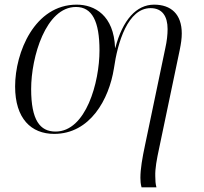

<svg xmlns="http://www.w3.org/2000/svg" viewBox="-20 -566 879 826"><path d="M589 240H653C649 225 648 210 648 192C647 159 654 121 665 70L753 -350C759 -379 762 -401 762 -422C762 -505 716 -546 643 -546C567 -546 508 -481 476 -360H475C470 -500 387 -546 310 -546C129 -546 45 -341 45 -194C45 -56 114 10 213 10C368 10 449 -139 470 -271C486 -384 530 -531 628 -531C678 -531 701 -496 701 -441C701 -417 698 -389 691 -358L604 58C592 114 584 161 584 199C584 212 585 226 589 240ZM219 0C152 0 114 -49 114 -183C114 -321 177 -536 307 -536C376 -536 408 -475 408 -349C408 -212 350 0 219 0Z"/></svg>

Font: Noto Serif Display Light
Style: Italic
Weight: 300
Italic angle: -12°
Designer: Monotype Design Team
Foundry: Monotype Imaging Inc.
Version: Version 2.009